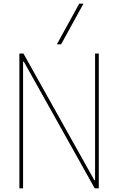

<svg xmlns="http://www.w3.org/2000/svg" viewBox="-20 -1020 640 1040"><path d="M85 0V-730H107L491 -44H495V-730H515V0H493L109 -686H105V0ZM311 -780H288L409 -1000H432Z"/></svg>

Font: M PLUS Code Latin Expanded Thin
Style: Regular
Weight: 250
Width: 7
Designer: Coji Morishita
Foundry: UNDERFOREST DESIGN
Version: Version 1.002; ttfautohint (v1.8.3)